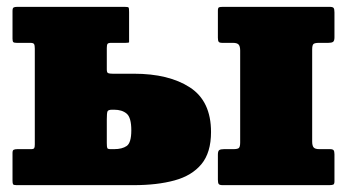

<svg xmlns="http://www.w3.org/2000/svg" viewBox="-20 -540 1012 560"><path d="M680.5 -124.5V-392.5Q680.5 -405 676 -410Q671.5 -415 659.5 -415H628.5Q620 -415 617.8 -418.2Q615.5 -421.5 615.5 -430V-509Q615.5 -517.5 619 -518.8Q622.5 -520 631 -520H941.5Q950.5 -520 953 -516.8Q955.5 -513.5 955.5 -504V-431Q955.5 -420.5 951.2 -417.8Q947 -415 937.5 -415H910.5Q898.5 -415 894.5 -411.8Q890.5 -408.5 890.5 -395.5V-127.5Q890.5 -115 894.8 -110Q899 -105 911.5 -105H942.5Q950.5 -105 953 -101.8Q955.5 -98.5 955.5 -90V-11Q955.5 -3 951.8 -1.5Q948 0 940 0H629.5Q620.5 0 618 -3.2Q615.5 -6.5 615.5 -16V-89Q615.5 -99.5 619.5 -102.2Q623.5 -105 633.5 -105H660.5Q672.5 -105 676.5 -108.2Q680.5 -111.5 680.5 -124.5ZM28 0Q20 0 18.2 -2.5Q16.5 -5 16.5 -13V-94Q16.5 -101.5 20 -103.2Q23.5 -105 30.5 -105H70.5Q78 -105 79.8 -108Q81.5 -111 81.5 -118.5V-398Q81.5 -407.5 79.5 -411.2Q77.5 -415 68.5 -415H29Q21.5 -415 19 -417Q16.5 -419 16.5 -427V-508Q16.5 -516 19.5 -518Q22.5 -520 30 -520H343.5Q353.5 -520 355 -518Q356.5 -516 356.5 -505V-429.5Q356.5 -419 356.5 -417Q356.5 -415 346 -415H304Q295.5 -415 293.5 -411.8Q291.5 -408.5 291.5 -400V-337.5Q291.5 -328.5 295.2 -326.8Q299 -325 308.5 -325H370.5Q472.5 -325 534 -285Q595.5 -245 595.5 -155Q595.5 -95 567.5 -61.2Q539.5 -27.5 489 -13.8Q438.5 0 370.5 0ZM313 -105Q336 -105 349.5 -114.2Q363 -123.5 363 -160Q363 -197 349.5 -208.5Q336 -220 313 -220H307Q295.5 -220 293.5 -215Q291.5 -210 291.5 -192V-123Q291.5 -111 293 -108Q294.5 -105 303 -105Z"/></svg>

Font: Besley* Narrow Fatface
Style: Regular
Weight: 900
Width: 4
Designer: Owen Earl
Foundry: indestructible type*
Version: Version 3.000; ttfautohint (v1.8.3)